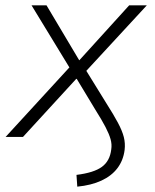

<svg xmlns="http://www.w3.org/2000/svg" viewBox="-20 -512 581 718"><path d="M269 186 266 142Q331 134 361 112Q391 90 396 47Q399 28 393.5 8.5Q388 -11 374.5 -37Q361 -63 337 -101L267 -217H265L66 0H1L246 -267L251 -241L98 -492H154L276 -287H277L463 -492H529L300 -244L293 -263L377 -127Q405 -83 421 -53Q437 -23 443 0.5Q449 24 446 49Q441 88 419 117Q397 146 359 163.5Q321 181 269 186Z"/></svg>

Font: Nunito Sans 7pt ExtraLight
Style: Italic
Weight: 250
Italic angle: -9°
Designer: Vernon Adams
Foundry: Vernon Adams
Version: Version 3.101;gftools[0.9.27]